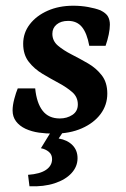

<svg xmlns="http://www.w3.org/2000/svg" viewBox="-20 -454 440 671"><path d="M169 13Q141 13 116 9.5Q91 6 69 -4Q48 -14 36 -30Q24 -46 24 -68Q24 -86 30 -108.5Q36 -131 42 -145H103Q108 -94 129 -67Q150 -40 189 -40Q214 -40 233 -52.5Q252 -65 252 -89Q252 -115 232.5 -132Q213 -149 185 -164Q157 -179 128.5 -196Q100 -213 80.5 -238Q61 -263 61 -301Q61 -339 84 -369Q107 -399 146.5 -416.5Q186 -434 236 -434Q263 -434 288 -429.5Q313 -425 331 -418Q351 -408 357.5 -396Q364 -384 364 -368Q364 -353 360 -333.5Q356 -314 349 -294H292Q284 -338 266.5 -359.5Q249 -381 218 -381Q193 -381 178 -368.5Q163 -356 163 -336Q163 -311 182.5 -294.5Q202 -278 230.5 -263.5Q259 -249 287.5 -232.5Q316 -216 335.5 -191Q355 -166 355 -127Q355 -87 331.5 -55.5Q308 -24 266 -5.5Q224 13 169 13ZM216 -16 185 30Q215 35 233 53Q251 71 251 99Q251 128 230 151Q209 174 171 186.5Q133 199 83 197L78 157Q120 154 141 139.5Q162 125 162 102Q162 86 150.5 76.5Q139 67 123 64L172 -16Z"/></svg>

Font: Yrsa SemiBold
Style: Italic
Weight: 600
Italic angle: -7.10001°
Version: Version 2.004